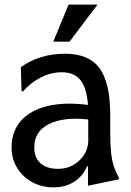

<svg xmlns="http://www.w3.org/2000/svg" viewBox="-20 -795 564 829"><path d="M30 -158Q30 -228 70.5 -273.5Q111 -319 185 -337Q259 -355 360 -342Q354 -416 327 -449.5Q300 -483 247 -483Q200 -483 156 -460.5Q112 -438 80 -401H73L70 -505Q151 -563 261 -563Q363 -563 409 -501.5Q455 -440 456 -303V-220Q456 -171 459.5 -137Q463 -103 471.5 -77.5Q480 -52 494 -27V-21L360 7V-77H356Q337 -33 299 -9.5Q261 14 211 14Q160 14 119 -8.5Q78 -31 54 -70Q30 -109 30 -158ZM128 -158Q128 -114 155 -90Q182 -66 231 -66Q266 -66 294.5 -81.5Q323 -97 341 -123.5Q359 -150 361 -182V-279Q255 -291 191.5 -259.5Q128 -228 128 -158ZM280 -615H210L276 -775H401Z"/></svg>

Font: Faculty Glyphic
Style: Regular
Weight: 400
Designer: Koto Studio, Dylan Young
Foundry: Koto Studio
Version: Version 1.004; ttfautohint (v1.8.4.7-5d5b)